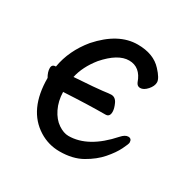

<svg xmlns="http://www.w3.org/2000/svg" viewBox="-123 -610 746 752"><g transform="rotate(30 250.0 -234.0)"><path d="M237 24Q187 24 145 -2Q53 -59 53 -202Q41 -222 41 -240Q41 -257 59 -257Q72 -335 128 -403Q207 -492 294 -492Q366 -492 404 -450Q433 -419 433 -401Q433 -384 417.5 -366.5Q402 -349 386 -349Q373 -349 367 -363Q347 -421 296 -421Q246 -421 190 -357Q150 -307 139 -256Q244 -263 265 -266Q294 -270 302 -270Q321 -270 330.5 -249.5Q340 -229 340 -214Q340 -191 321 -191Q243 -191 136 -185H133Q134 -144 150 -111.5Q166 -79 190.5 -62.5Q215 -46 237 -46Q326 -46 412 -143Q428 -161 442 -161Q458 -161 458 -143Q458 -137 445 -110.5Q432 -84 405.5 -53.5Q379 -23 337.5 0.5Q296 24 237 24Z"/></g></svg>

Font: LXGW WenKai Mono Medium
Style: Regular
Weight: 500
Monospace: yes
Designer: LXGW / Fontworks Inc.
Foundry: LXGW / Fontworks Inc.
Version: Version 1.520; June 14, 2025